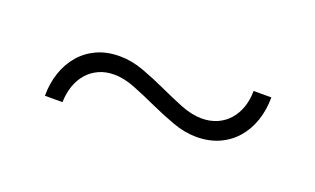

<svg xmlns="http://www.w3.org/2000/svg" viewBox="-35 -494 650 396"><g transform="rotate(20 290.0 -296.0)"><path d="M391 -283.5Q409.5 -283.5 424.8 -290.2Q440 -297 450.5 -309Q461 -321 466.8 -337.5Q472.5 -354 472.5 -373.5H511.5Q511.5 -346 503.5 -322.5Q495.5 -299 480.5 -281.5Q465.5 -264 443.5 -254Q421.5 -244 393.5 -244Q368 -244 341.2 -253.8Q314.5 -263.5 288.2 -275.5Q262 -287.5 237.5 -297.2Q213 -307 191.5 -307Q172.5 -307 157.8 -300.2Q143 -293.5 132.5 -281.5Q122 -269.5 116.2 -253Q110.5 -236.5 110 -217H71.5Q71.5 -244.5 79.5 -268Q87.5 -291.5 102.5 -309Q117.5 -326.5 139.2 -336.5Q161 -346.5 189 -346.5Q215 -346.5 241.8 -336.8Q268.5 -327 294.5 -315Q320.5 -303 345 -293.2Q369.5 -283.5 391 -283.5Z"/></g></svg>

Font: Lato 2
Style: Regular
Weight: 300
Designer: Lukasz Dziedzic with Adam Twardoch and Botio Nikoltchev
Foundry: tyPoland Lukasz Dziedzic
Version: Version 2.015; 2015-08-06; http://www.latofonts.com/